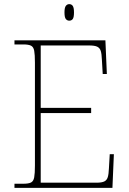

<svg xmlns="http://www.w3.org/2000/svg" viewBox="-20 -909 625 929"><path d="M50 0V-20H93Q118 -20 130 -26Q142 -32 145.5 -51Q149 -70 149 -108V-606Q149 -645 145.5 -663.5Q142 -682 130 -688Q118 -694 93 -694H50V-714H490L497 -551H477L473 -620Q472 -648 467.5 -662.5Q463 -677 450.5 -683Q438 -689 412 -689H177V-387H421V-362H177V-25H446Q472 -25 484.5 -31Q497 -37 501.5 -52Q506 -67 507 -94L511 -163H531L524 0ZM315 -809Q305 -809 298.5 -817Q292 -825 292 -849Q292 -872 298.5 -880.5Q305 -889 315 -889Q326 -889 332 -880.5Q338 -872 338 -849Q338 -825 332 -817Q326 -809 315 -809Z"/></svg>

Font: Noto Serif Khmer Thin
Style: Regular
Weight: 250
Version: Version 2.003